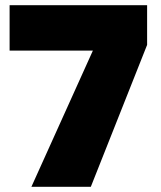

<svg xmlns="http://www.w3.org/2000/svg" viewBox="-20 -720 621 740"><path d="M101 0 338 -525H17V-700H547V-547L330 0Z"/></svg>

Font: REM Medium ExtraBold
Style: Regular
Weight: 800
Version: Version 1.005;gftools[0.9.28]